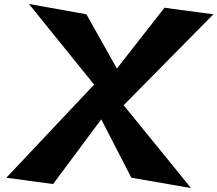

<svg xmlns="http://www.w3.org/2000/svg" viewBox="-20 -897 1097 969"><path d="M126 -877 455 -470 12 0 248 32 491 -295 643 0 944 52 604 -366 1057 -825 810 -858 570 -551 416 -825Z"/></svg>

Font: Chaingun
Style: Ita
Weight: 400
Version: Version 0.91